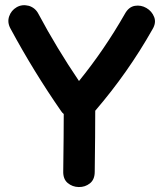

<svg xmlns="http://www.w3.org/2000/svg" viewBox="-20 -737 639 756"><path d="M353 -61Q355 -213 355 -301Q484 -451 580 -621Q596 -647 587 -670Q578 -693 556.5 -705.5Q535 -718 511 -714Q487 -710 472 -683Q391 -541 291 -418Q203 -548 131 -683Q119 -706 94 -714Q67 -721 45.5 -708.5Q24 -696 16 -672.5Q8 -649 21 -625Q112 -456 221 -299Q225 -293 231 -288Q231 -215 229 -63Q228 -32 246.5 -16.5Q265 -1 290 -0.5Q315 0 334 -15Q353 -30 353 -61Z"/></svg>

Font: Balsamiq Sans
Style: Bold
Weight: 700
Designer: Michael Angeles
Foundry: Balsamiq SRL
Version: Version 1.020; ttfautohint (v1.8.4.7-5d5b);gftools[0.9.26]